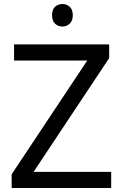

<svg xmlns="http://www.w3.org/2000/svg" viewBox="-20 -935 612 955"><path d="M533 0H38V-68L414 -634H50V-714H523V-646L147 -80H533ZM291 -915Q311 -915 326.5 -901.5Q342 -888 342 -859Q342 -831 326.5 -817Q311 -803 291 -803Q269 -803 254 -817Q239 -831 239 -859Q239 -888 254 -901.5Q269 -915 291 -915Z"/></svg>

Font: Noto Sans Masaram Gondi
Style: Regular
Weight: 400
Designer: Ek Type & Mukund Gokhale
Foundry: Ek Type
Version: Version 1.004; ttfautohint (v1.8.4.7-5d5b)